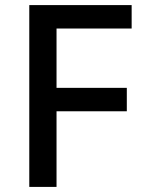

<svg xmlns="http://www.w3.org/2000/svg" viewBox="-20 -734 568 754"><path d="M202 0H95V-714H497V-622H202V-389H478V-297H202Z"/></svg>

Font: Noto Sans Armenian Medium
Style: Regular
Weight: 500
Designer: Monotype Design Team
Foundry: Monotype Imaging Inc.
Version: Version 2.007